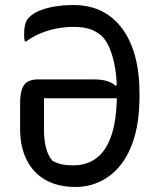

<svg xmlns="http://www.w3.org/2000/svg" viewBox="-20 -732 640 764"><path d="M273 -712Q355 -712 413.5 -670.5Q472 -629 503.5 -550.5Q535 -472 535 -361V-349Q535 -255 515 -187Q495 -119 459.5 -75Q424 -31 378 -9.5Q332 12 281 12Q211 12 162 -15.5Q113 -43 86.5 -95Q60 -147 60 -220V-319Q60 -355 67 -376Q74 -397 89.5 -406.5Q105 -416 131 -416H355Q384 -416 405.5 -409.5Q427 -403 439 -391L463 -402L464 -341Q387 -341 310 -341Q233 -341 155 -341V-216Q155 -174 163.5 -142.5Q172 -111 189 -92Q207 -82 226.5 -78Q246 -74 271 -74Q327 -74 366 -104.5Q405 -135 425 -198.5Q445 -262 445 -358V-370Q445 -419 438.5 -458.5Q432 -498 420 -530.5Q408 -563 388 -586Q365 -607 338.5 -616Q312 -625 274 -625Q238 -625 205 -618.5Q172 -612 141.5 -599.5Q111 -587 84 -567H79Q77 -573 76.5 -580Q76 -587 76 -593Q76 -619 80.5 -636Q85 -653 96 -663Q110 -678 136 -689Q162 -700 197 -706Q232 -712 273 -712Z"/></svg>

Font: Recursive Monospace Casual
Style: Regular
Weight: 400
Version: Version 1.047